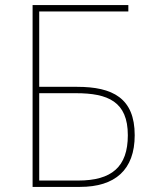

<svg xmlns="http://www.w3.org/2000/svg" viewBox="-20 -734 603 754"><path d="M108 0H294C432 0 509 -67 509 -203C509 -349 422 -393 283 -393H134V-689H484V-714H108ZM134 -25V-368H278C404 -368 482 -335 482 -203C482 -78 418 -25 287 -25Z"/></svg>

Font: Noto Sans Mono SemiCondensed Thin
Style: Regular
Weight: 100
Width: 4
Designer: Monotype Design Team
Foundry: Monotype Imaging Inc.
Version: Version 2.014